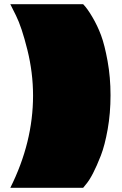

<svg xmlns="http://www.w3.org/2000/svg" viewBox="-20 -799 581 912"><path d="M29 93Q137 -123 137 -345Q137 -454 110 -562.5Q83 -671 56 -725L29 -779H375Q394 -760 418.5 -718.5Q443 -677 460 -631.5Q477 -586 491 -509Q505 -432 505 -346.5Q505 -261 491.5 -185Q478 -109 459 -60Q420 40 388 77L375 93Z"/></svg>

Font: Erica One
Style: Regular
Weight: 400
Designer: Miguel Hernandez
Foundry: Miguel Hernandez
Version: Version 1.003